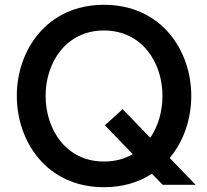

<svg xmlns="http://www.w3.org/2000/svg" viewBox="-20 -770 863 800"><path d="M413 10C493 10 559 -11 613 -46L658 0H795L687 -112C747 -183 777 -277 777 -371C777 -559 653 -750 413 -750C174 -750 50 -559 50 -371C50 -181 174 10 413 10ZM413 -97C255 -97 170 -231 170 -371C170 -509 255 -643 413 -643C572 -643 657 -509 657 -371C657 -308 640 -245 606 -196L491 -315L417 -248L533 -128C500 -108 460 -97 413 -97Z"/></svg>

Font: Be Vietnam Pro Medium
Style: Regular
Weight: 500
Designer: Lam Bao, Tony Le, Vietanh Nguyen
Foundry: Yellow Type Foundry
Version: Version 1.002